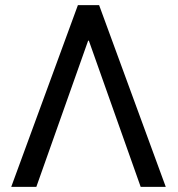

<svg xmlns="http://www.w3.org/2000/svg" viewBox="-20 -731 697 751"><path d="M327.6 -571.8H324.7L122.1 0H23.9L284.7 -710.9H367.7L628.4 0H530.3Z"/></svg>

Font: GeogebraSans
Style: Regular
Weight: 400
Designer: Google
Version: Version 1.100140; 2013